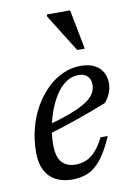

<svg xmlns="http://www.w3.org/2000/svg" viewBox="-80 -725 543 787"><g transform="rotate(-10 192.0 -332.0)"><path d="M256 -407.5Q226.5 -407.5 202.2 -390.5Q178 -373.5 159.8 -344.8Q141.5 -316 129 -281.5Q116.5 -247 110.2 -211.2Q104 -175.5 104 -144.5Q104 -91.5 124.8 -69.8Q145.5 -48 180 -48Q203.5 -48 224 -56.2Q244.5 -64.5 263.5 -84.5Q282.5 -104.5 300.5 -140.5H330.5Q305.5 -82.5 280 -49.8Q254.5 -17 225 -3.5Q195.5 10 157 10Q118 10 89.2 -5Q60.5 -20 45 -50Q29.5 -80 29.5 -123.5Q29.5 -177 42 -225Q54.5 -273 77.5 -312.8Q100.5 -352.5 130.5 -381.8Q160.5 -411 196.2 -427Q232 -443 270 -443Q306 -443 329 -430.5Q352 -418 362.5 -397.5Q373 -377 373 -353.5Q373 -331.5 363.8 -309.8Q354.5 -288 340.5 -275Q310 -263 279.8 -251.8Q249.5 -240.5 218.8 -229.8Q188 -219 157.8 -209.2Q127.5 -199.5 97 -190.5L98.5 -227.5Q149.5 -241 185.8 -254.2Q222 -267.5 245.2 -280.2Q268.5 -293 281.8 -306Q295 -319 300.2 -332Q305.5 -345 305.5 -359Q305.5 -373.5 299.8 -384.2Q294 -395 283.2 -401.2Q272.5 -407.5 256 -407.5ZM300 -509.5H268.5L171 -665.5V-674.5H268Z"/></g></svg>

Font: Newsreader 17pt
Style: Italic
Weight: 400
Italic angle: -17°
Version: Version 1.003